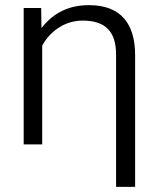

<svg xmlns="http://www.w3.org/2000/svg" viewBox="-20 -561 611 746"><path d="M431 165H505V-347C505 -467 451 -541 326 -541C250 -541 189 -513 142 -453H141L140 -530H72V0H144V-384C176 -442 234 -481 301 -481C390 -481 431 -438 431 -349Z"/></svg>

Font: Cheyenne Sans Light
Style: Regular
Weight: 300
Designer: The Public Sans project authors (U.S. Web Design System), Libre Franklin designed by Pablo Impallari and Rodrigo Fuenzal
Foundry: The Cheyenne Sans Project Authors
Version: Version 2.007